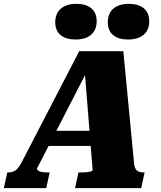

<svg xmlns="http://www.w3.org/2000/svg" viewBox="-71 -981 841 1001"><path d="M176 -299H438L427 -220H148ZM370 -619 388 -620 122 -103Q121 -97 127 -92Q133 -87 146 -84.5Q159 -82 177 -82H188L170 0H-51L-33 -82H-27Q-6 -82 10 -93Q26 -104 42 -135L342 -714H572L628 -129Q631 -101 643.5 -91.5Q656 -82 678 -82H683L665 0H320L338 -82H350Q368 -82 382 -83.5Q396 -85 403.5 -87.5Q411 -90 412 -93ZM323 -775Q273 -775 245 -798Q217 -821 217 -865Q217 -911 246.5 -936Q276 -961 327 -961Q378 -961 405.5 -937.5Q433 -914 433 -870Q433 -825 404 -800Q375 -775 323 -775ZM596 -775Q547 -775 519 -798Q491 -821 491 -865Q491 -911 520 -936Q549 -961 601 -961Q651 -961 679 -937.5Q707 -914 707 -870Q707 -825 678 -800Q649 -775 596 -775Z"/></svg>

Font: Roboto Serif 20pt ExtraBold
Style: Italic
Weight: 800
Italic angle: -10°
Version: Version 1.007